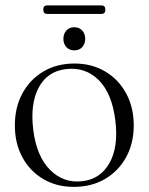

<svg xmlns="http://www.w3.org/2000/svg" viewBox="-20 -700 565 730"><path d="M263.5 -458.5Q328.5 -458.5 379.5 -428.5Q430.5 -398.5 459.5 -345.2Q488.5 -292 488.5 -223Q488.5 -154.5 459.2 -101.8Q430 -49 378.8 -19.2Q327.5 10.5 260.5 10.5Q195 10.5 144.5 -19.2Q94 -49 65.2 -101.8Q36.5 -154.5 36.5 -223.5Q36.5 -292 65.2 -345Q94 -398 145 -428.2Q196 -458.5 263.5 -458.5ZM292 -11Q361.5 -18.5 396.2 -80Q431 -141.5 418.5 -242Q406 -344.5 355.8 -395Q305.5 -445.5 233 -437.5Q161 -430 127.5 -367.8Q94 -305.5 106.5 -206Q119 -106 170 -54.5Q221 -3 292 -11ZM262.5 -508.5Q243.5 -508.5 232.2 -521Q221 -533.5 221 -552.5Q221 -571 232.2 -583.8Q243.5 -596.5 262.5 -596.5Q281.5 -596.5 292.8 -583.8Q304 -571 304 -552.5Q304 -533.5 292.8 -521Q281.5 -508.5 262.5 -508.5ZM144.5 -663.5Q144.5 -679.5 159.5 -679.5H365.5Q380.5 -679.5 380.5 -663.5Q380.5 -647 365.5 -647H159.5Q144.5 -647 144.5 -663.5Z"/></svg>

Font: Fraunces 72pt S000 Light
Style: Regular
Weight: 300
Version: Version 1.000; ttfautohint (v1.8.3)